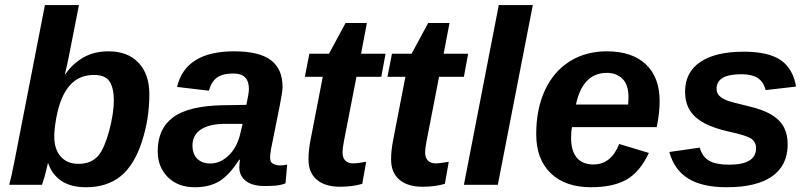

<svg xmlns="http://www.w3.org/2000/svg" viewBox="-20 -745 3263 774"><path d="M417.5 -538.1Q495.1 -538.1 538.6 -491.9Q582 -445.8 582 -365.2Q582 -314.5 574.5 -267.1Q566.9 -219.7 551.8 -173.3Q521.5 -79.6 466.6 -34.9Q411.6 9.8 326.7 9.8Q265.6 9.8 227.8 -15.6Q189.9 -41 174.3 -86.9H172.9Q165 -51.3 159.7 -32.7Q157.2 -24.9 154.5 -16.6Q151.9 -8.3 149.4 0H17.1Q19.5 -7.3 26.9 -40Q34.2 -72.8 41 -108.9L161.1 -724.6H298.3L257.3 -516.1Q253.9 -500.5 250.2 -482.9Q246.6 -465.3 241.7 -445.8H243.7Q271 -486.8 314.7 -512.5Q358.4 -538.1 417.5 -538.1ZM358.9 -442.9Q296.4 -442.9 259.3 -398.4Q223.1 -356 207 -270.5Q198.7 -223.6 198.7 -195.8Q198.7 -143.6 224.6 -114Q250.5 -84.5 296.9 -84.5Q346.2 -84.5 374 -115.2Q388.2 -130.4 399.9 -158Q411.6 -185.5 420.4 -218.5Q429.2 -251.5 434.1 -283.4Q439 -315.4 439 -338.9Q439 -390.1 421.6 -416.5Q404.3 -442.9 358.9 -442.9Z M1046.4 4.9Q997.6 4.9 971.2 -15.6Q944.8 -36.1 944.8 -69.8Q944.8 -86.4 947.3 -101.1H944.3Q903.3 -37.6 863.3 -13.9Q823.2 9.8 765.6 9.8Q697.3 9.8 656.5 -31Q615.7 -71.8 615.7 -135.7Q615.7 -226.1 678 -272.2Q740.2 -318.4 879.9 -320.8L973.1 -322.3Q983.4 -368.7 983.4 -386.2Q983.4 -448.7 921.4 -448.7Q875.5 -448.7 853 -430.9Q830.6 -413.1 822.3 -379.4L693.8 -394.5Q727.5 -538.1 923.8 -538.1Q1024.9 -538.1 1072 -502.4Q1119.1 -466.8 1119.1 -394Q1119.1 -376 1107.4 -317.4L1072.8 -145Q1068.8 -121.6 1068.8 -109.9Q1068.8 -89.8 1082.5 -84Q1096.2 -78.1 1107.4 -78.1Q1123.5 -78.1 1137.7 -81.5L1130.9 -5.9Q1110.4 2 1089.4 3.4Q1068.4 4.9 1046.4 4.9ZM755.9 -158.7Q755.9 -124.5 775.1 -105.2Q794.4 -85.9 827.1 -85.9Q866.2 -85.9 898.4 -115.2Q933.1 -146 947.3 -200.7L958 -245.6H878.9Q819.8 -244.1 788.1 -221.7Q755.9 -199.2 755.9 -158.7Z M1350.6 7.8Q1290 7.8 1256.8 -20.8Q1223.6 -49.3 1223.6 -102.1Q1223.6 -138.2 1231.4 -178.7L1281.2 -435.5H1209L1227.1 -528.3H1306.2L1373 -652.3H1459L1435.5 -528.3H1534.2L1517.1 -435.5H1417L1366.2 -174.3Q1360.8 -146 1360.8 -130.9Q1360.8 -108.4 1372.3 -97.4Q1383.8 -86.4 1403.3 -86.4Q1419.9 -86.4 1456.1 -92.8L1440.4 -3.9Q1400.9 7.8 1350.6 7.8Z M1683.6 7.8Q1623 7.8 1589.8 -20.8Q1556.6 -49.3 1556.6 -102.1Q1556.6 -138.2 1564.5 -178.7L1614.3 -435.5H1542L1560.1 -528.3H1639.2L1706.1 -652.3H1792L1768.6 -528.3H1867.2L1850.1 -435.5H1750L1699.2 -174.3Q1693.8 -146 1693.8 -130.9Q1693.8 -108.4 1705.3 -97.4Q1716.8 -86.4 1736.3 -86.4Q1752.9 -86.4 1789.1 -92.8L1773.4 -3.9Q1733.9 7.8 1683.6 7.8Z M2127.9 -724.6 1986.8 0H1850.1L1990.7 -724.6Z M2285.6 -232.4Q2282.2 -215.3 2282.2 -189Q2282.2 -137.2 2304.9 -109.6Q2327.6 -82 2372.1 -82Q2443.8 -82 2476.1 -164.6L2595.7 -128.4Q2559.1 -50.8 2504.9 -20.5Q2450.7 9.8 2362.8 9.8Q2258.8 9.8 2200.2 -46.6Q2141.6 -103 2141.6 -204.1Q2141.6 -305.2 2176.8 -381.3Q2211.9 -457 2276.6 -497.6Q2341.3 -538.1 2426.3 -538.1Q2528.3 -538.1 2583.7 -485.6Q2639.2 -433.1 2639.2 -337.4Q2639.2 -289.1 2627.4 -232.4ZM2301.8 -323.7H2512.2L2513.7 -351.1Q2513.7 -403.3 2489.5 -427.2Q2465.3 -451.2 2426.3 -451.2Q2329.1 -451.2 2301.8 -323.7Z M3155.3 -163.1Q3155.3 -78.1 3092.5 -34.2Q3029.8 9.8 2909.7 9.8Q2811.5 9.8 2754.9 -24.9Q2698.2 -59.6 2678.2 -132.3L2800.8 -149.9Q2811 -113.3 2838.4 -97.2Q2865.7 -81.1 2919.4 -81.1Q3027.8 -81.1 3027.8 -147.5Q3027.8 -172.4 3007.8 -186.5Q2987.3 -199.7 2918.5 -214.4Q2859.9 -227.5 2822.3 -247.1Q2779.3 -269.5 2760.5 -301Q2741.7 -332.5 2741.7 -375.5Q2741.7 -453.6 2803 -495.1Q2864.3 -536.6 2978 -536.6Q3078.6 -536.6 3127.9 -502.2Q3177.2 -467.8 3189 -396L3066.4 -381.8Q3058.1 -415.5 3034.2 -430.7Q3010.3 -445.8 2968.8 -445.8Q2868.7 -445.8 2868.7 -387.2Q2868.7 -371.1 2878.4 -360.4Q2888.2 -349.6 2906.2 -341.8Q2923.8 -334 2993.2 -317.9Q3059.6 -302.7 3096.7 -278.3Q3127.9 -257.8 3141.6 -229.2Q3155.3 -200.7 3155.3 -163.1Z"/></svg>

Font: Arimo
Style: Bold Italic
Weight: 700
Italic angle: -12°
Designer: Steve Matteson
Foundry: Monotype Imaging Inc.
Version: Version 1.33